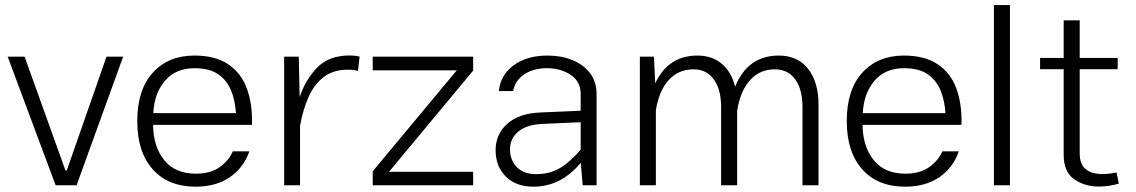

<svg xmlns="http://www.w3.org/2000/svg" viewBox="-20 -717 4398 743"><path d="M238.3 -57.1 392.1 -497.6H456.5L276.4 0H195.3L9.8 -497.6H75.2L233.4 -57.1Z M572.3 -233.9Q573.2 -150.4 615.2 -97.7Q657.2 -44.9 738.3 -44.9Q794.9 -44.9 830.6 -70.6Q866.2 -96.2 880.9 -131.3H944.8Q922.9 -67.9 869.4 -31.2Q815.9 5.4 736.8 5.4Q630.9 5.4 571 -61.8Q511.2 -128.9 511.2 -248.5Q511.2 -369.6 571.3 -435.8Q631.3 -502 732.4 -502Q813.5 -502 863.5 -468Q913.6 -434.1 935.5 -373.8Q957.5 -313.5 955.1 -233.9ZM573.2 -279.3H893.1Q890.1 -328.1 874 -367.4Q857.9 -406.7 824 -429.9Q790 -453.1 732.9 -453.1Q659.7 -453.1 618.4 -404.5Q577.1 -356 573.2 -279.3Z M1079.6 -497.6H1136.2L1139.6 -341.8Q1163.1 -410.6 1208.5 -456.5Q1253.9 -502.4 1333.5 -502.4Q1354 -502.4 1371.6 -498L1365.2 -441.9Q1352.1 -447.3 1326.2 -447.3Q1269 -447.3 1232.2 -418.5Q1195.3 -389.6 1173.8 -341.1Q1152.3 -292.5 1141.6 -232.4L1141.1 -232.9V0H1079.6Z M1422.4 -444.8V-497.6H1811V-443.8L1485.4 -52.2H1811V0H1422.4V-54.2L1747.6 -444.8Z M2288.6 -353V0H2234.9L2227.5 -86.9Q2187 -39.1 2141.6 -16.8Q2096.2 5.4 2043.9 5.4Q1977.1 5.4 1937.5 -33.7Q1897.9 -72.8 1897.9 -135.7Q1897.9 -197.8 1943.1 -238Q1988.3 -278.3 2070.8 -281.7L2227.1 -288.6V-353Q2227.1 -401.9 2188.2 -427.5Q2149.4 -453.1 2096.7 -453.1Q2043.9 -453.1 2008.3 -429Q1972.7 -404.8 1965.8 -364.7H1910.6Q1916.5 -427.2 1968 -464.6Q2019.5 -502 2099.1 -502Q2151.9 -502 2194.8 -484.6Q2237.8 -467.3 2263.2 -434.1Q2288.6 -400.9 2288.6 -353ZM1953.6 -139.6Q1953.6 -96.7 1980.5 -69.8Q2007.3 -43 2054.2 -43Q2104.5 -43 2143.6 -64.7Q2182.6 -86.4 2227.1 -137.7V-244.1L2076.2 -237.3Q2017.1 -234.4 1985.4 -207.5Q1953.6 -180.7 1953.6 -139.6Z M2456.1 -497.6H2510.7L2515.6 -394.5Q2565.9 -502 2678.7 -502Q2735.8 -502 2773.4 -470Q2811 -438 2824.7 -381.3Q2873.5 -502 2993.7 -502Q3066.4 -502 3106.9 -450.9Q3147.5 -399.9 3147.5 -312V0H3085.4V-303.7Q3085.4 -370.6 3057.4 -409.7Q3029.3 -448.7 2978.5 -448.7Q2920.4 -448.7 2882.6 -407Q2844.7 -365.2 2832.5 -288.1V0H2770.5V-303.7Q2770.5 -370.6 2742.4 -409.7Q2714.4 -448.7 2663.6 -448.7Q2606 -448.7 2568.4 -408Q2530.8 -367.2 2518.1 -291V0H2456.1Z M3317.9 -233.9Q3318.8 -150.4 3360.8 -97.7Q3402.8 -44.9 3483.9 -44.9Q3540.5 -44.9 3576.2 -70.6Q3611.8 -96.2 3626.5 -131.3H3690.4Q3668.5 -67.9 3615 -31.2Q3561.5 5.4 3482.4 5.4Q3376.5 5.4 3316.7 -61.8Q3256.8 -128.9 3256.8 -248.5Q3256.8 -369.6 3316.9 -435.8Q3377 -502 3478 -502Q3559.1 -502 3609.1 -468Q3659.2 -434.1 3681.2 -373.8Q3703.1 -313.5 3700.7 -233.9ZM3318.8 -279.3H3638.7Q3635.7 -328.1 3619.6 -367.4Q3603.5 -406.7 3569.6 -429.9Q3535.6 -453.1 3478.5 -453.1Q3405.3 -453.1 3364 -404.5Q3322.8 -356 3318.8 -279.3Z M3888.2 0H3826.2V-697.3H3888.2Z M4300.8 -49.3 4309.6 -6.3Q4292 -1.5 4272.7 1.7Q4253.4 4.9 4233.9 4.9Q4176.3 4.9 4136.2 -23.9Q4096.2 -52.7 4096.2 -117.7V-449.2H4004.9V-492.7H4096.2V-638.2H4158.2V-492.7H4305.2V-449.2H4158.2V-123.5Q4158.2 -82 4181.2 -62.7Q4204.1 -43.5 4244.6 -43.5Q4259.8 -43.5 4275.4 -45.4Q4291 -47.4 4300.8 -49.3Z"/></svg>

Font: Estedad-FD Light
Style: Regular
Weight: 300
Designer: Amin Abedi
Version: Version 7.3